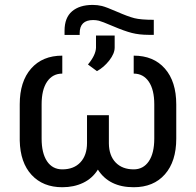

<svg xmlns="http://www.w3.org/2000/svg" viewBox="-20 -763 808 793"><path d="M532.2 -533.2Q614.3 -533.2 661.1 -479.7Q708 -426.3 708 -331.5V-190.4Q708 -96.2 661.1 -43Q614.3 10.3 532.2 10.3Q430.7 10.3 384.3 -62.5Q361.3 -25.9 323.2 -7.8Q285.2 10.3 237.3 10.3Q157.7 10.3 110.6 -40.5Q63.5 -91.3 61.5 -182.6V-332Q61.5 -426.3 108.4 -479.7Q155.3 -533.2 237.3 -533.2V-459Q197.3 -459 174.6 -425.8Q151.9 -392.6 151.9 -332V-190.4Q151.9 -130.4 174.3 -96.9Q196.8 -63.5 237.3 -63.5Q285.2 -63.5 312.3 -92.8Q339.4 -122.1 339.4 -172.4V-287.1H429.7V-170.9Q430.2 -120.6 457.5 -92Q484.9 -63.5 532.2 -63.5Q571.8 -63.5 594.5 -96.7Q617.2 -129.9 617.2 -190.9V-332Q617.2 -392.6 594.5 -425.8Q571.8 -459 532.2 -459ZM615.2 -681.2V-619.1H593.8Q555.2 -619.1 524.4 -627Q493.7 -634.8 446.8 -654.8Q399.9 -674.8 388.2 -677.5Q376.5 -680.2 364.7 -680.2Q309.1 -680.2 309.1 -626V-618.7H246.6V-636.2Q246.6 -689.9 277.6 -716.3Q308.6 -742.7 362.8 -742.7Q382.8 -742.7 400.9 -738.3Q418.9 -733.9 463.6 -714.4Q508.3 -694.8 534.9 -688Q561.5 -681.2 615.2 -681.2ZM343.3 -496.6Q375 -534.7 376.5 -565.4V-616.2H453.6V-566.4Q453.6 -542 431.4 -513.4Q409.2 -484.9 380.4 -469.2Z"/></svg>

Font: APIMedia Roboto
Style: Regular
Weight: 400
Designer: Google
Version: Version 2.137; 2017